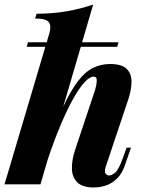

<svg xmlns="http://www.w3.org/2000/svg" viewBox="-41 -815 642 849"><path d="M138 0H-21L177 -667Q187 -701 175 -717Q163 -733 114 -733L121 -754Q197 -755 256.5 -765.5Q316 -776 371 -795ZM162 -144Q202 -263 236.5 -338.5Q271 -414 304 -456.5Q337 -499 372 -515.5Q407 -532 446 -532Q496 -532 518 -511.5Q540 -491 540.5 -456.5Q541 -422 528 -381L429 -85Q419 -57 425.5 -48Q432 -39 442 -39Q453 -39 468 -51.5Q483 -64 500 -110L519 -162H538L513 -89Q499 -47 476 -25Q453 -3 426.5 5.5Q400 14 374 14Q324 14 301 -8.5Q278 -31 277 -69Q276 -107 291 -152L379 -416Q384 -433 386 -447Q388 -461 385.5 -468.5Q383 -476 373 -476Q355 -476 331.5 -450Q308 -424 282.5 -378Q257 -332 231 -271.5Q205 -211 181.5 -143.5Q158 -76 140 -6ZM483 -628 477 -608H77L83 -628Z"/></svg>

Font: Playfair Display ExtraBold
Style: Italic
Weight: 800
Italic angle: -14°
Designer: Claus Eggers Sørensen
Foundry: Claus Eggers Sørensen
Version: Version 1.203